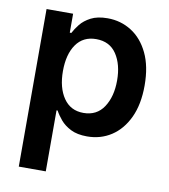

<svg xmlns="http://www.w3.org/2000/svg" viewBox="-84 -625 793 900"><g transform="rotate(10 312.5 -174.5)"><path d="M66.1 204.5V-545.5H192.5V-455.3H199.9Q209.9 -475.1 227.8 -497.7Q245.7 -520.2 276.8 -536.4Q307.9 -552.6 355.8 -552.6Q419 -552.6 470 -520.2Q521 -487.9 551 -425.4Q581 -362.9 581 -272Q581 -182.2 551.5 -119.3Q522 -56.5 471.2 -23.4Q420.5 9.6 356.2 9.6Q309.3 9.6 278.4 -6Q247.5 -21.7 228.9 -43.9Q210.2 -66.1 199.9 -85.9H194.6V204.5ZM192.1 -272.7Q192.1 -193.5 225.5 -144.7Q258.9 -95.9 320.3 -95.9Q383.9 -95.9 416.9 -146Q449.9 -196 449.9 -272.7Q449.9 -349.1 417.3 -398.1Q384.6 -447.1 320.3 -447.1Q258.2 -447.1 225.1 -399.7Q192.1 -352.3 192.1 -272.7Z"/></g></svg>

Font: Inter UI Semi Bold
Style: Regular
Weight: 600
Designer: Rasmus Andersson
Foundry: rsms
Version: 3.2;8d6f07862